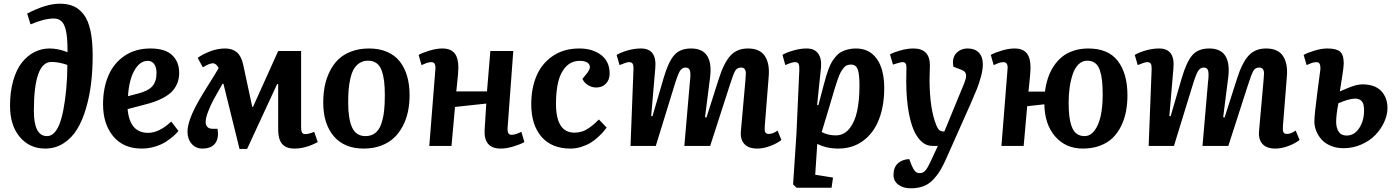

<svg xmlns="http://www.w3.org/2000/svg" viewBox="-20 -789 7546 1038"><path d="M127 -715.8Q229 -769 303.2 -769Q345.7 -769 377 -755.6Q408.2 -742.2 432.4 -710.9Q456.5 -679.7 468.8 -624.3Q481 -568.8 481 -488.8Q481 -411.1 472.7 -340.6Q464.4 -270 445.3 -204.3Q426.3 -138.7 397.2 -90.8Q368.2 -43 323.7 -14.4Q279.3 14.2 224.1 14.2Q140.1 14.2 87.2 -48.3Q34.2 -110.8 34.2 -216.8Q34.2 -292.5 51.3 -352.5Q68.4 -412.6 97.9 -450.2Q127.4 -487.8 165.8 -507.3Q204.1 -526.9 248 -526.9Q294.9 -526.9 345.2 -506.8Q345.2 -545.4 342.8 -579.1Q337.9 -640.1 320.3 -664.6Q302.7 -689 272 -689Q219.7 -689 145 -657.2ZM233.9 -53.2Q274.4 -53.2 299.8 -114Q325.2 -174.8 337.9 -305.2Q344.2 -370.1 344.2 -438Q297.9 -454.1 257.8 -454.1Q163.1 -454.1 163.1 -189.9Q163.1 -53.2 233.9 -53.2Z M793 -526.9Q872.6 -526.9 910.6 -491Q948.7 -455.1 948.7 -394Q948.7 -362.3 937.3 -336.2Q925.8 -310.1 908.2 -292.7Q890.6 -275.4 863.5 -260.7Q836.4 -246.1 811.5 -237.8Q786.6 -229.5 753.9 -221.2L669.9 -199.2Q681.2 -70.8 780.8 -70.8Q840.3 -70.8 905.8 -131.8L944.8 -81.1Q934.1 -67.9 918.2 -53.7Q902.3 -39.6 877.4 -23.2Q852.5 -6.8 817.9 3.7Q783.2 14.2 746.1 14.2Q647 14.2 592 -52.2Q537.1 -118.7 537.1 -225.1Q537.1 -313 566.4 -380.9Q595.7 -448.7 654.3 -487.8Q712.9 -526.9 793 -526.9ZM826.2 -395Q826.2 -424.8 813.7 -442.4Q801.3 -460 778.8 -460Q736.3 -460 707 -408.9Q677.7 -357.9 671.9 -269L726.1 -283.2Q779.3 -296.4 802.7 -321.8Q826.2 -347.2 826.2 -395Z M1315.9 16.1H1274.9L1188 -335.9H1183.1Q1150.9 -280.8 1135 -251.2Q1119.1 -221.7 1105.5 -186.5Q1091.8 -151.4 1091.8 -127.9Q1091.8 -112.8 1101.1 -102.8Q1110.4 -92.8 1128.9 -92.8H1155.8Q1164.6 -43.5 1143.8 -14.6Q1123 14.2 1073.7 14.2Q1038.1 14.2 1015.9 -11.7Q993.7 -37.6 993.7 -77.1Q993.7 -140.1 1060.1 -253.9Q1077.1 -283.7 1112.8 -340.1Q1148.4 -396.5 1162.1 -420.9Q1148.9 -446.8 1130.9 -446.8Q1111.3 -446.8 1076.7 -424.8L1048.8 -476.1Q1076.7 -496.6 1116.5 -511.7Q1156.2 -526.9 1197.8 -526.9Q1236.3 -526.9 1260.5 -506.3Q1284.7 -485.8 1294.9 -439L1343.8 -210.9H1347.7L1483.9 -513.2H1607.9V-100.1Q1607.9 -81.5 1612.5 -72.8Q1617.2 -64 1630.9 -64Q1648.4 -64 1678.7 -76.2L1697.8 -21Q1632.8 14.2 1571.8 14.2Q1525.9 14.2 1504.9 -11.2Q1483.9 -36.6 1483.9 -87.9V-334H1478Z M1727.5 -234.9Q1727.5 -281.7 1735.6 -323Q1743.7 -364.3 1762.2 -402.1Q1780.8 -439.9 1808.6 -467.3Q1836.4 -494.6 1879.2 -510.7Q1921.9 -526.9 1975.6 -526.9Q2030.8 -526.9 2073 -508.5Q2115.2 -490.2 2141.6 -456.3Q2168 -422.4 2181.2 -376.5Q2194.3 -330.6 2194.3 -273.9Q2194.3 -227.5 2185.5 -185.8Q2176.8 -144 2157.5 -107.2Q2138.2 -70.3 2109.6 -43.5Q2081.1 -16.6 2039.3 -1.2Q1997.6 14.2 1946.3 14.2Q1841.3 14.2 1784.4 -52.7Q1727.5 -119.6 1727.5 -234.9ZM1955.6 -53.2Q1987.3 -53.2 2008.8 -70.1Q2030.3 -86.9 2041.3 -119.4Q2052.2 -151.9 2056.4 -188.5Q2060.5 -225.1 2060.5 -274.9Q2060.5 -318.8 2056.6 -350.3Q2052.7 -381.8 2043.2 -408.2Q2033.7 -434.6 2015.1 -447.8Q1996.6 -460.9 1969.2 -460.9Q1942.9 -460.9 1923.1 -447.8Q1903.3 -434.6 1891.8 -413.8Q1880.4 -393.1 1873.5 -361.8Q1866.7 -330.6 1864.5 -300.8Q1862.3 -271 1862.3 -233.9Q1862.3 -147 1883.5 -100.1Q1904.8 -53.2 1955.6 -53.2Z M2608.9 -229 2439.9 -210.9 2420.9 0H2300.8L2334 -417Q2335 -435.1 2329.8 -444.1Q2324.7 -453.1 2311 -453.1Q2304.7 -453.1 2297.1 -451.4Q2289.6 -449.7 2285.2 -448Q2280.8 -446.3 2271.2 -442.1Q2261.7 -438 2258.8 -437L2243.2 -492.2Q2262.7 -503.4 2301 -515.1Q2339.4 -526.9 2371.1 -526.9Q2416.5 -526.9 2437.3 -501.5Q2458 -476.1 2458 -424.8Q2458 -410.2 2456.3 -388.7Q2454.6 -367.2 2451.4 -338.1Q2448.2 -309.1 2446.8 -294.9H2612.8L2630.9 -513.2H2754.9L2724.1 -96.2Q2723.1 -78.1 2728.3 -69.1Q2733.4 -60.1 2747.1 -60.1Q2753.4 -60.1 2760.7 -61.8Q2768.1 -63.5 2772.7 -65.2Q2777.3 -66.9 2786.4 -70.8Q2795.4 -74.7 2798.8 -76.2L2814.9 -21Q2795.4 -9.3 2757.1 2.4Q2718.8 14.2 2687 14.2Q2594.2 14.2 2600.1 -87.9Z M3111.8 -526.9Q3183.6 -526.9 3229.7 -491.7Q3275.9 -456.5 3275.9 -391.1Q3275.9 -357.9 3255.9 -336.9Q3235.8 -315.9 3203.1 -315.9Q3179.7 -315.9 3158.4 -329.1Q3137.2 -342.3 3128.9 -362.8L3151.9 -391.1Q3171.4 -414.6 3168.9 -429.9Q3166.5 -445.3 3151.9 -452.6Q3137.2 -460 3114.7 -460Q3069.8 -460 3040.3 -429.2Q3010.7 -398.4 2998.3 -347.9Q2985.8 -297.4 2985.8 -228Q2985.8 -71.8 3085.9 -71.8Q3106.9 -71.8 3126.2 -77.9Q3145.5 -84 3162.8 -96.2Q3180.2 -108.4 3191.2 -117.9Q3202.1 -127.4 3217.8 -143.1L3259.8 -99.1Q3250 -86.4 3240 -74.7Q3230 -63 3210.7 -45.7Q3191.4 -28.3 3171.1 -16.1Q3150.9 -3.9 3122.3 5.1Q3093.8 14.2 3064 14.2Q2962.4 14.2 2907.2 -49.8Q2852.1 -113.8 2852.1 -226.1Q2852.1 -313 2881.1 -380.1Q2910.2 -447.3 2969.7 -487.1Q3029.3 -526.9 3111.8 -526.9Z M3709.5 -344.2Q3714.8 -385.7 3710.7 -404.8Q3706.5 -423.8 3686.5 -423.8Q3666.5 -423.8 3654.5 -403.1Q3642.6 -382.3 3622.6 -315.9L3525.4 0H3388.7L3404.8 -416Q3405.3 -437 3399.9 -445.1Q3394.5 -453.1 3379.4 -453.1Q3368.2 -453.1 3329.6 -437L3313.5 -492.2Q3339.8 -507.3 3375.5 -517.1Q3411.1 -526.9 3445.3 -526.9Q3532.7 -526.9 3522.5 -418.9L3500.5 -162.1L3507.3 -160.2L3567.4 -366.2Q3593.3 -454.6 3624.8 -490.7Q3656.2 -526.9 3716.3 -526.9Q3836.4 -526.9 3819.3 -374L3791.5 -155.8L3799.3 -153.8L3865.7 -361.8Q3893.1 -448.7 3928.5 -487.8Q3963.9 -526.9 4023.4 -526.9Q4087.9 -526.9 4115 -486.1Q4142.1 -445.3 4135.7 -374L4114.7 -109.9Q4112.3 -85.9 4116.7 -75.4Q4121.1 -64.9 4136.7 -64.9Q4158.2 -64.9 4183.6 -83L4204.6 -32.2Q4177.7 -11.7 4141.6 1.2Q4105.5 14.2 4073.7 14.2Q4026.9 14.2 4004.2 -10.5Q3981.4 -35.2 3985.4 -80.1L4009.8 -354Q4011.7 -374.5 4012.2 -389.9Q4012.7 -405.3 4006.6 -414.6Q4000.5 -423.8 3986.3 -423.8Q3964.8 -423.8 3954.6 -406Q3944.3 -388.2 3925.3 -328.6Q3920.9 -314.5 3918.5 -307.1L3819.3 0H3679.7Z M4301.3 -410.2Q4302.2 -434.1 4297.6 -443.6Q4293 -453.1 4277.3 -453.1Q4261.7 -453.1 4225.6 -437L4210.4 -492.2Q4225.6 -502.9 4265.1 -514.9Q4304.7 -526.9 4340.3 -526.9Q4384.3 -526.9 4403.6 -499Q4422.9 -471.2 4418.5 -423.8L4397.5 -221.2L4404.3 -220.2L4433.6 -331.1Q4440.9 -358.9 4446.3 -377.2Q4451.7 -395.5 4460.2 -418Q4468.8 -440.4 4477.5 -454.8Q4486.3 -469.2 4499.3 -484.4Q4512.2 -499.5 4527.3 -507.8Q4542.5 -516.1 4562.7 -521.5Q4583 -526.9 4607.4 -526.9Q4680.2 -526.9 4720.2 -470.9Q4760.3 -415 4760.3 -312Q4760.3 -216.8 4731.9 -143.6Q4703.6 -70.3 4646.7 -28.1Q4589.8 14.2 4512.2 14.2Q4448.2 14.2 4398.4 -11.2L4387.2 155.8L4483.4 170.9L4475.6 226.1H4286.6L4267.6 208L4285.6 -62ZM4580.6 -439.9Q4568.4 -439.9 4558.3 -435.8Q4548.3 -431.6 4539.6 -420.2Q4530.8 -408.7 4524.2 -396.7Q4517.6 -384.8 4509 -360.1Q4500.5 -335.4 4494.1 -314.7Q4487.8 -293.9 4476.6 -255.9Q4465.3 -216.8 4458.5 -194.8L4422.4 -75.2Q4456.5 -57.1 4498.5 -57.1Q4542.5 -57.1 4571.8 -93.3Q4601.1 -129.4 4613.8 -188.2Q4626.5 -247.1 4626.5 -326.2Q4626.5 -388.7 4616.9 -414.3Q4607.4 -439.9 4580.6 -439.9Z M5100.6 57.1Q5082 100.1 5066.2 127.2Q5050.3 154.3 5027.3 179.7Q5004.4 205.1 4974.1 217Q4943.8 229 4904.3 229Q4862.3 229 4836.4 209.2Q4810.5 189.5 4810.5 157.2Q4810.5 117.2 4832.8 95.5Q4855 73.7 4895.5 70.8L4908.2 104Q4917 125 4926.8 136Q4936.5 147 4953.6 147Q4970.7 147 4983.2 132.3Q4995.6 117.7 5009.3 87.9L5050.3 0H5024.4Q4995.1 0 4973.9 -14.2Q4952.6 -28.3 4933.6 -59.1Q4907.7 -101.1 4893.6 -177.2Q4879.4 -253.4 4879.4 -349.1L4880.4 -424.8Q4880.4 -440.4 4875.2 -446.8Q4870.1 -453.1 4858.4 -453.1Q4848.6 -453.1 4807.6 -439.9L4791.5 -495.1Q4811.5 -506.3 4848.4 -516.6Q4885.3 -526.9 4918.5 -526.9Q5007.3 -526.9 5007.3 -435.1Q5007.3 -424.3 5006.3 -399.9Q5005.4 -375.5 5005.4 -359.9Q5005.4 -200.2 5042.5 -110.8Q5050.8 -90.8 5060.1 -84.5Q5069.3 -78.1 5081.5 -78.1H5085.4L5192.4 -337.9Q5202.6 -362.8 5202.9 -377.9Q5203.1 -393.1 5195.3 -400.9Q5187.5 -408.7 5169.4 -415L5134.3 -428.2Q5125.5 -474.6 5149.2 -500.7Q5172.9 -526.9 5212.4 -526.9Q5250 -526.9 5271.7 -504.6Q5293.5 -482.4 5293.5 -440.9Q5293.5 -412.1 5283 -373.8Q5272.5 -335.4 5261.2 -307.6Q5250 -279.8 5226.6 -226.1Z M5834 14.2Q5741.7 14.2 5684.8 -51Q5627.9 -116.2 5626 -225.1L5533.2 -214.8L5514.2 0H5394L5427.2 -417Q5430.2 -453.1 5404.3 -453.1Q5397.9 -453.1 5390.4 -451.4Q5382.8 -449.7 5378.4 -448Q5374 -446.3 5364.5 -442.1Q5355 -438 5352.1 -437L5336.4 -492.2Q5356 -503.4 5394.3 -515.1Q5432.6 -526.9 5464.4 -526.9Q5509.8 -526.9 5530.5 -501.5Q5551.3 -476.1 5551.3 -424.8Q5551.3 -410.2 5549.6 -388.7Q5547.9 -367.2 5544.7 -337.4Q5541.5 -307.6 5540 -293.9H5629.4Q5634.3 -333 5645.5 -366.7Q5656.7 -400.4 5676 -430.2Q5695.3 -460 5721.2 -481.2Q5747.1 -502.4 5783.4 -514.6Q5819.8 -526.9 5863.3 -526.9Q5971.7 -526.9 6023.4 -459.2Q6075.2 -391.6 6075.2 -273.9Q6075.2 -227.1 6067.1 -185.5Q6059.1 -144 6040.8 -106.9Q6022.5 -69.8 5995.1 -43.2Q5967.8 -16.6 5926.5 -1.2Q5885.3 14.2 5834 14.2ZM5843.3 -53.2Q5875 -53.2 5897.7 -83.7Q5920.4 -114.3 5930.9 -163.6Q5941.4 -212.9 5941.4 -274.9Q5941.4 -319.8 5938.2 -350.6Q5935.1 -381.3 5926.5 -408Q5918 -434.6 5900.6 -447.8Q5883.3 -460.9 5857.4 -460.9Q5831.1 -460.9 5811 -441.4Q5791 -421.9 5779.8 -388.9Q5768.6 -356 5762.9 -316.9Q5757.3 -277.8 5757.3 -233.9Q5757.3 -191.4 5761.2 -160.2Q5765.1 -128.9 5774.4 -103.8Q5783.7 -78.6 5801 -65.9Q5818.4 -53.2 5843.3 -53.2Z M6510.7 -344.2Q6516.1 -385.7 6512 -404.8Q6507.8 -423.8 6487.8 -423.8Q6467.8 -423.8 6455.8 -403.1Q6443.8 -382.3 6423.8 -315.9L6326.7 0H6189.9L6206.1 -416Q6206.5 -437 6201.2 -445.1Q6195.8 -453.1 6180.7 -453.1Q6169.4 -453.1 6130.9 -437L6114.7 -492.2Q6141.1 -507.3 6176.8 -517.1Q6212.4 -526.9 6246.6 -526.9Q6334 -526.9 6323.7 -418.9L6301.8 -162.1L6308.6 -160.2L6368.7 -366.2Q6394.5 -454.6 6426 -490.7Q6457.5 -526.9 6517.6 -526.9Q6637.7 -526.9 6620.6 -374L6592.8 -155.8L6600.6 -153.8L6667 -361.8Q6694.3 -448.7 6729.7 -487.8Q6765.1 -526.9 6824.7 -526.9Q6889.2 -526.9 6916.3 -486.1Q6943.4 -445.3 6937 -374L6916 -109.9Q6913.6 -85.9 6918 -75.4Q6922.4 -64.9 6938 -64.9Q6959.5 -64.9 6984.9 -83L7005.9 -32.2Q6979 -11.7 6942.9 1.2Q6906.7 14.2 6875 14.2Q6828.1 14.2 6805.4 -10.5Q6782.7 -35.2 6786.6 -80.1L6811 -354Q6813 -374.5 6813.5 -389.9Q6814 -405.3 6807.9 -414.6Q6801.8 -423.8 6787.6 -423.8Q6766.1 -423.8 6755.9 -406Q6745.6 -388.2 6726.6 -328.6Q6722.2 -314.5 6719.7 -307.1L6620.6 0H6481Z M7223.6 -294.9Q7230 -297.4 7245.6 -304.2Q7261.2 -311 7267.8 -313.5Q7274.4 -315.9 7287.1 -320.8Q7299.8 -325.7 7307.6 -327.6Q7315.4 -329.6 7325.4 -331.3Q7335.4 -333 7343.8 -333Q7413.1 -333 7447 -297.1Q7481 -261.2 7481 -205.1Q7481 -168 7463.4 -129.4Q7445.8 -90.8 7415.5 -59.3Q7385.3 -27.8 7339.8 -7.8Q7294.4 12.2 7243.7 12.2Q7204.6 12.2 7173.3 -1.2Q7142.1 -14.6 7123.5 -36.1Q7105 -57.6 7095.5 -82.3Q7085.9 -106.9 7085.9 -131.8Q7085.9 -168.5 7102.3 -292.5Q7118.7 -416.5 7118.7 -417Q7118.7 -435.5 7114 -444.3Q7109.4 -453.1 7095.7 -453.1Q7089.4 -453.1 7082 -451.4Q7074.7 -449.7 7070.1 -448Q7065.4 -446.3 7056.4 -442.4Q7047.4 -438.5 7043.9 -437L7027.8 -492.2Q7047.4 -503.4 7085.7 -515.1Q7124 -526.9 7155.8 -526.9Q7204.6 -526.9 7224.6 -510Q7244.6 -493.2 7244.6 -444.8Q7244.6 -436 7241.9 -415.3Q7239.3 -394.5 7236.3 -376Q7233.4 -357.4 7229 -330.1Q7224.6 -302.7 7223.6 -294.9ZM7215.8 -231Q7203.6 -168.9 7203.6 -129.9Q7203.6 -97.7 7217.3 -76.9Q7231 -56.2 7260.7 -56.2Q7301.8 -56.2 7328.1 -96.2Q7354.5 -136.2 7354.5 -191.9Q7354.5 -228.5 7341.8 -242.2Q7329.1 -255.9 7306.6 -255.9Q7274.4 -255.9 7215.8 -231Z"/></svg>

Font: Literata Book
Style: Bold Italic
Weight: 700
Italic angle: -3°
Designer: Latin by Veronika Burian and Jose Scaglione. Greek by Irene Vlachou. Cyrillic by Vera Evstafieva
Foundry: TypeTogether
Version: Version 1.003;PS 001.003;hotconv 1.0.88;makeotf.lib2.5.64775